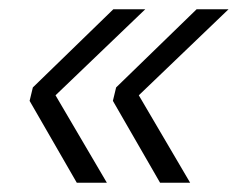

<svg xmlns="http://www.w3.org/2000/svg" viewBox="-20 -473 518 415"><path d="M44 -255 51 -284 225 -453H294L100 -267L211 -78H146ZM224 -255 231 -284 405 -453H474L280 -267L391 -78H326Z"/></svg>

Font: Radio Canada Condensed Light
Style: Italic
Weight: 300
Width: 3
Italic angle: -12°
Designer: Charles Daoud, Etienne Aubert Bonn, Alexandre Saumier Demers, Jacques Le Bailly
Foundry: Radio-Canada
Version: Version 2.104; ttfautohint (v1.8.4.7-5d5b);gftools[0.9.28.de